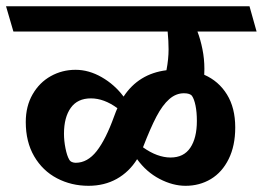

<svg xmlns="http://www.w3.org/2000/svg" viewBox="-45 -600 853 623"><path d="M718.3 -186.5Q718.3 -127 697 -84Q675.8 -41 639.2 -19Q602.5 2.9 557.1 2.9Q515.6 2.9 472.7 -19.5Q429.7 -42 399.9 -83.5Q374 -42 333.7 -19.5Q293.5 2.9 242.2 2.9Q186.5 2.9 139.9 -21.5Q93.3 -45.9 65.9 -92.8Q38.6 -139.6 38.6 -204.1Q38.6 -255.4 60.8 -293.9Q83 -332.5 119.9 -353Q156.7 -373.5 200.2 -373.5Q243.2 -373.5 284.9 -349.6Q326.7 -325.7 356 -286.6Q404.8 -360.8 495.1 -372.1Q502 -408.2 502 -439.9Q502 -466.3 499 -497.6H-1.5L-25.4 -579.6H764.6L787.6 -497.6H595.7Q605.5 -472.2 611.8 -440.7Q618.2 -409.2 618.2 -376.5Q618.2 -363.8 617.7 -357.4Q664.6 -336.9 691.4 -293.5Q718.3 -250 718.3 -186.5ZM593.8 -207.5Q593.8 -236.3 589.4 -257.6Q585 -278.8 578.1 -288.6Q571.8 -297.4 551.8 -297.4Q525.9 -297.4 504.2 -278.3Q482.4 -259.3 462.6 -221.7Q442.9 -184.1 419.4 -123L418.9 -122.1Q441.9 -105.5 464.6 -97.2Q487.3 -88.9 508.3 -88.9Q551.3 -88.9 572.5 -120.6Q593.8 -152.3 593.8 -207.5ZM325.2 -222.2Q332 -240.7 335.9 -249Q292.5 -280.8 250 -280.8Q206.5 -280.8 184.6 -250Q162.6 -219.2 162.6 -166Q162.6 -143.1 167.5 -118.7Q172.4 -94.2 179.7 -82Q182.6 -76.7 188.5 -74.2Q194.3 -71.8 200.7 -71.8Q238.8 -71.8 268.6 -109.6Q298.3 -147.5 325.2 -222.2Z"/></svg>

Font: Vesper Libre
Style: Bold
Weight: 700
Designer: Robert Keller & Kimya Gandhi
Foundry: Mota Italic
Version: Version 1.058